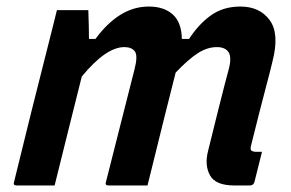

<svg xmlns="http://www.w3.org/2000/svg" viewBox="-20 -567 890 587"><path d="M154 -536H250Q250 -536 250.5 -521Q251 -506 251.5 -485.5Q252 -465 252 -448H272Q306 -495 347 -521Q388 -547 435 -547Q481 -547 508 -523Q535 -499 536 -448H558Q588 -494 625.5 -520.5Q663 -547 715 -547Q774 -547 804.5 -505.5Q835 -464 813 -379Q807 -353 796 -312Q785 -271 772.5 -221.5Q760 -172 747 -120Q745 -111 748 -107Q754 -103 761 -103H781Q775 -80 769.5 -57Q764 -34 758 -11Q755 0 744 0H696Q639 0 622 -31Q605 -62 616 -105Q633 -174 649.5 -240Q666 -306 679 -354Q689 -391 679 -407Q669 -423 643 -423Q614 -423 585 -404.5Q556 -386 517 -345Q505 -298 483 -210Q461 -122 431 0H312Q300 0 304 -11Q328 -106 351 -196.5Q374 -287 391 -354Q402 -396 392.5 -409.5Q383 -423 360 -423Q304 -423 230 -333Q211 -256 189.5 -171Q168 -86 147 0H31Q19 0 23 -11Q49 -118 75.5 -224Q102 -330 129 -436Q136 -464 142.5 -489.5Q149 -515 154 -536Z"/></svg>

Font: Recursive Sn Lnr St SmB
Style: Italic
Weight: 600
Italic angle: -15°
Version: Version 1.079;hotconv 1.0.112;makeotfexe 2.5.65598; ttfautoh